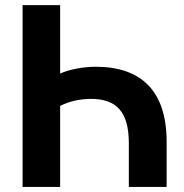

<svg xmlns="http://www.w3.org/2000/svg" viewBox="-20 -739 728 759"><path d="M217.8 0V-320.3C252.9 -338.4 296.9 -348.1 338.9 -348.1C440.4 -348.1 489.3 -297.4 489.3 -172.4V0H638.7V-178.2C638.7 -377.9 540 -475.1 358.4 -475.1C305.7 -475.1 251 -463.4 217.8 -448.2V-718.8H69.3V0Z"/></svg>

Font: Winston
Style: Bold
Weight: 700
Designer: Vernon Adams, Kim Jin-seong, David Berlow, Cristiano Sobral
Foundry: The Winston Project Authors
Version: Version 3.004